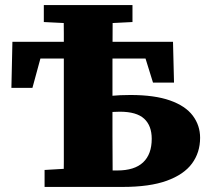

<svg xmlns="http://www.w3.org/2000/svg" viewBox="-20 -738 838 758"><path d="M25 -391 29 -573H663L667 -412H584L538 -560L614 -507H78L154 -560L108 -391ZM349 0V-65H443Q511 -65 545 -97Q579 -129 579 -190Q579 -242 549 -269.5Q519 -297 453 -297Q422 -297 396.5 -293Q371 -289 347 -284V-350Q379 -356 416.5 -359.5Q454 -363 495 -363Q590 -363 651 -341.5Q712 -320 741 -281.5Q770 -243 770 -194Q770 -136 738 -92.5Q706 -49 638.5 -24.5Q571 0 464 0ZM231 0Q232 -50 232 -99.5Q232 -149 232 -199Q232 -249 232 -299V-382Q232 -437 232 -493.5Q232 -550 232 -607Q232 -664 231 -718H425Q425 -665 424.5 -607Q424 -549 424 -488Q424 -427 424 -361V-308Q424 -254 424 -202Q424 -150 424.5 -100Q425 -50 425 0ZM153 -651V-718H503V-651L364 -644H294ZM156 0V-67L292 -75H309V0Z"/></svg>

Font: Source Serif 4 ExtraBold
Style: Regular
Weight: 800
Designer: Frank Grießhammer
Foundry: Adobe Systems Incorporated
Version: Version 4.004;hotconv 1.0.116;makeotfexe 2.5.65601